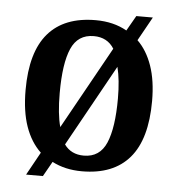

<svg xmlns="http://www.w3.org/2000/svg" viewBox="-47 -621 654 706"><g transform="rotate(5 279.5 -268.0)"><path d="M122 -45Q85 -80 65.5 -135.5Q46 -191 46 -270Q46 -410 105.5 -479Q165 -548 281 -548Q347 -548 396 -520L428 -576H489L440 -488Q475 -454 494 -399.5Q513 -345 513 -270Q513 -129 453.5 -59.5Q394 10 278 10Q216 10 168 -15L137 40H75ZM354 -449Q329 -489 279 -489Q220 -489 196 -434Q172 -379 172 -270Q172 -192 185 -145ZM280 -48Q339 -48 363 -104Q387 -160 387 -268Q387 -337 375 -384L208 -83Q233 -48 280 -48Z"/></g></svg>

Font: Noto Serif Ethiopic SemiCondensed SemiBold
Style: Regular
Weight: 600
Width: 4
Designer: Monotype Design Team
Foundry: Monotype Imaging Inc.
Version: Version 2.102; ttfautohint (v1.8.4.7-5d5b)